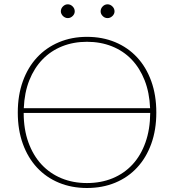

<svg xmlns="http://www.w3.org/2000/svg" viewBox="-20 -886 827 912"><path d="M64.5 0ZM722.5 -351.5Q722.5 -269 698.5 -202.8Q674.5 -136.5 631 -89.8Q587.5 -43 527 -18Q466.5 7 393 7Q320.5 7 260 -18Q199.5 -43 156 -89.8Q112.5 -136.5 88.5 -202.8Q64.5 -269 64.5 -351.5Q64.5 -433.5 88.5 -500Q112.5 -566.5 156 -613.2Q199.5 -660 260 -685.5Q320.5 -711 393 -711Q466.5 -711 527 -685.8Q587.5 -660.5 631 -613.8Q674.5 -567 698.5 -500.5Q722.5 -434 722.5 -351.5ZM393 -16.5Q459.5 -16.5 514.8 -39.2Q570 -62 609.5 -104.8Q649 -147.5 671 -209.5Q693 -271.5 693.5 -349.5H92.5Q92.5 -271.5 115 -209.5Q137.5 -147.5 177.2 -104.8Q217 -62 272 -39.2Q327 -16.5 393 -16.5ZM393 -687.5Q329 -687.5 275.2 -666Q221.5 -644.5 182 -603.8Q142.5 -563 119.2 -504.5Q96 -446 93 -372H693Q690 -446 667 -504.5Q644 -563 604.8 -603.8Q565.5 -644.5 511.5 -666Q457.5 -687.5 393 -687.5ZM335 -832Q335 -819.5 325 -809.8Q315 -800 302 -800Q295.5 -800 289.5 -802.8Q283.5 -805.5 279 -810Q274.5 -814.5 271.8 -820.2Q269 -826 269 -832Q269 -845.5 279 -855.5Q289 -865.5 302 -865.5Q315 -865.5 325 -855.5Q335 -845.5 335 -832ZM524 -832Q524 -819.5 513.8 -809.8Q503.5 -800 491 -800Q477.5 -800 467.8 -809.8Q458 -819.5 458 -832Q458 -845.5 467.8 -855.5Q477.5 -865.5 491 -865.5Q503.5 -865.5 513.8 -855.5Q524 -845.5 524 -832Z"/></svg>

Font: Lato Thin
Style: Regular
Weight: 200
Designer: Lukasz Dziedzic
Foundry: tyPoland Lukasz Dziedzic
Version: Version 2.007; 2014-02-27